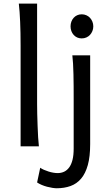

<svg xmlns="http://www.w3.org/2000/svg" viewBox="-20 -801 606 1051"><path d="M183.1 -231.9Q183.1 -208.5 183.8 -176.8Q184.6 -145 185.8 -112.3Q187 -79.6 188.7 -49.8Q190.4 -20 192.9 0H92.8V-551.8Q92.8 -623 90.3 -680.9Q87.9 -738.8 83 -781.2H183.1ZM366.2 -656.7Q366.2 -670.4 370.6 -682.4Q375 -694.3 383.1 -703.4Q391.1 -712.4 402.3 -717.5Q413.6 -722.7 427.2 -722.7Q440.9 -722.7 452.6 -717.5Q464.4 -712.4 472.7 -703.4Q481 -694.3 485.8 -682.4Q490.7 -670.4 490.7 -656.7Q490.7 -643.1 485.8 -631.1Q481 -619.1 472.7 -610.1Q464.4 -601.1 452.6 -595.9Q440.9 -590.8 427.2 -590.8Q413.6 -590.8 402.3 -595.9Q391.1 -601.1 383.1 -610.1Q375 -619.1 370.6 -631.1Q366.2 -643.1 366.2 -656.7ZM473.6 -12.2Q473.6 56.2 460.7 102.5Q447.8 148.9 423.8 177Q399.9 205.1 366 217.3Q332 229.5 290.5 229.5Q280.3 229.5 266.4 227.3Q252.4 225.1 237.5 221.2Q222.7 217.3 208.3 211.2Q193.8 205.1 183.1 197.8L200.2 117.2Q208 123 220.2 128.4Q232.4 133.8 245.6 137.9Q258.8 142.1 272 144.3Q285.2 146.5 295.4 146.5Q314.9 146.5 331.1 138.9Q347.2 131.3 358.9 115.2Q370.6 99.1 377 73.7Q383.3 48.3 383.3 12.2V-258.8Q383.3 -294.4 383.1 -329.1Q382.8 -363.8 382.1 -394.8Q381.3 -425.8 379.9 -452.4Q378.4 -479 376 -498H473.6Z"/></svg>

Font: Andika FrenchTight
Style: Regular
Weight: 400
Designer: Victor Gaultney, Annie Olsen, Julie Remington, Don Collingsworth, Eric Hays, Becca Hirsbrunner
Foundry: SIL International
Version: Version 5.000 ; Dig1 Dig4Opn Dig7 LnSpcTght